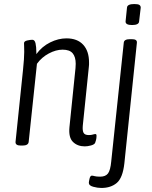

<svg xmlns="http://www.w3.org/2000/svg" viewBox="-20 -719 755 951"><path d="M400 6Q364 6 341.5 -16Q319 -38 324 -89L354 -382Q354 -388 354.5 -393Q355 -398 355 -403Q355 -437 340 -455Q325 -473 290 -473Q257 -473 221.5 -454Q186 -435 163 -403L122 -16Q120 2 91 2H83Q55 2 57 -17L94 -373Q97 -401 98.5 -424.5Q100 -448 100 -462Q100 -479 99.5 -489Q99 -499 99 -505Q99 -515 114.5 -518.5Q130 -522 140 -522Q152 -522 156 -504.5Q160 -487 160 -460Q160 -455 160 -451Q188 -489 228.5 -509Q269 -529 309 -529Q363 -529 392 -497.5Q421 -466 421 -410Q421 -405 421 -399Q421 -393 420 -387L390 -96Q388 -72 394 -61Q400 -50 420 -50Q432 -50 439.5 -52.5Q447 -55 453 -55Q459 -55 458 -43Q458 -35 455.5 -25Q453 -15 451 -11Q447 -3 430.5 1.5Q414 6 400 6ZM482 212Q463 212 441.5 206Q420 200 420 187Q420 181 423.5 166Q427 151 435 151Q440 151 449 153.5Q458 156 476 156Q503 156 515 140Q527 124 531 80L593 -507Q594 -525 624 -525H632Q647 -525 653 -520.5Q659 -516 658 -507L596 90Q588 162 558.5 187Q529 212 482 212ZM634 -595Q601 -595 602 -613L609 -681Q610 -699 645 -699Q664 -699 670.5 -694.5Q677 -690 677 -681L669 -613Q668 -595 634 -595Z"/></svg>

Font: Asap Condensed Condensed Light
Style: Italic
Weight: 300
Width: 3
Italic angle: -6°
Designer: Pablo Cosgaya
Foundry: Omnibus-Type
Version: Version 3.001; ttfautohint (v1.8.4.7-5d5b)